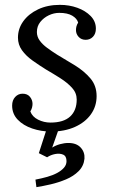

<svg xmlns="http://www.w3.org/2000/svg" viewBox="-20 -531 468 791"><path d="M190 11Q150 11 113 -1.5Q76 -14 53 -38Q30 -62 30 -96Q30 -118 42.5 -131.5Q55 -145 73 -145Q93 -145 103.5 -132Q114 -119 114 -103Q114 -96 112 -88Q110 -80 105 -72Q113 -50 137 -38Q161 -26 188 -26Q242 -26 269 -51Q296 -76 296 -121Q296 -148 277 -169Q258 -190 229 -208.5Q200 -227 169 -245Q140 -263 113.5 -282Q87 -301 70.5 -324Q54 -347 54 -376Q54 -413 76 -443.5Q98 -474 137 -492.5Q176 -511 227 -511Q265 -511 298.5 -499Q332 -487 353.5 -465Q375 -443 375 -413Q375 -392 363 -379.5Q351 -367 333 -367Q315 -367 304 -379Q293 -391 293 -407Q293 -415 295 -422.5Q297 -430 302 -438Q297 -455 277.5 -466.5Q258 -478 224 -478Q202 -478 181 -468Q160 -458 146 -440.5Q132 -423 132 -399Q132 -380 143.5 -364Q155 -348 174 -334Q193 -320 215 -306Q251 -285 289 -261.5Q327 -238 352.5 -208Q378 -178 378 -135Q378 -93 354.5 -60Q331 -27 288.5 -8Q246 11 190 11ZM130 240 126 209Q152 204 175 197.5Q198 191 215.5 181.5Q233 172 243.5 160Q254 148 254 133Q254 112 240 106Q226 100 207.5 103.5Q189 107 174 117L140 100L175 -8H225L195 77Q209 68 227 63Q245 58 262 58Q295 58 312.5 77Q330 96 328 123Q325 153 304 174Q283 195 252 208Q221 221 188.5 228.5Q156 236 130 240Z"/></svg>

Font: Lora Italic
Style: Italic
Weight: 400
Italic angle: -3°
Designer: Olga Karpushina, Alexei Vanyashin (Cyrillic)
Foundry: Cyreal
Version: Version 2.210; ttfautohint (v1.8.1.43-b0c9)